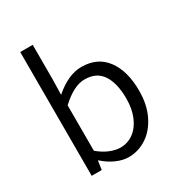

<svg xmlns="http://www.w3.org/2000/svg" viewBox="-172 -830 895 959"><g transform="rotate(-30 275.5 -351.0)"><path d="M153 -50H150L143 0H85V-714H157V-516L155 -427Q236 -497 311 -497Q404 -497 453.5 -430.5Q503 -364 503 -250Q503 -170 474 -110.5Q445 -51 397 -19.5Q349 12 293 12Q259 12 222 -4.5Q185 -21 153 -50ZM428 -249Q428 -336 395.5 -385.5Q363 -435 294 -435Q232 -435 157 -365V-103Q189 -76 221.5 -63Q254 -50 281 -50Q323 -50 356.5 -74.5Q390 -99 409 -144Q428 -189 428 -249Z"/></g></svg>

Font: Assistant-zap
Style: zap
Weight: 400
Designer: Hebrew By Ben Nathan, Latin by Paul Hunt
Version: Version 2.001